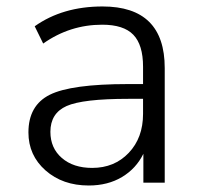

<svg xmlns="http://www.w3.org/2000/svg" viewBox="-20 -568 624 597"><path d="M255.9 8.8Q174.8 8.8 121.6 -38.1Q68.4 -85 68.4 -156.2Q68.4 -240.2 134.8 -273.4Q201.2 -306.6 377.9 -306.6H424.8V-360.4Q424.8 -428.7 394.5 -460Q364.3 -491.2 297.9 -491.2Q197.3 -491.2 114.3 -432.6L87.9 -486.3Q174.8 -547.9 298.8 -547.9Q492.2 -547.9 492.2 -356.4V0H425.8V-89.8Q403.3 -43.9 359.4 -17.6Q315.4 8.8 255.9 8.8ZM136.7 -158.2Q136.7 -107.4 172.4 -76.7Q208 -45.9 266.6 -45.9Q335.9 -45.9 380.4 -92.8Q424.8 -139.6 424.8 -213.9V-260.7H378.9Q237.3 -260.7 187 -238.3Q136.7 -215.8 136.7 -158.2Z"/></svg>

Font: Min Sans Light
Style: Regular
Weight: 300
Designer: Jinseong-Kim, NotoSansCJK, Nunito
Foundry: Jinseong-Kim
Version: Version 1.400;Glyphs 3.1.2 (3151)